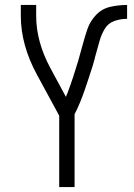

<svg xmlns="http://www.w3.org/2000/svg" viewBox="-20 -755 540 775"><path d="M219 0V-288L130 -452Q64 -573 64 -691V-735H126V-691Q126 -586 184 -479L246 -364Q250 -373 253 -381Q265 -413 275.5 -445Q286 -477 295.5 -509Q305 -541 313.5 -573.5Q322 -606 333 -638Q344 -670 368 -695Q392 -720 425.5 -727.5Q459 -735 493 -735V-679Q466 -679 441 -670Q416 -661 402.5 -638Q389 -615 382 -590Q375 -565 368 -540L364 -526L362 -517L354 -489Q346 -464 338 -439.5Q330 -415 321.5 -390.5Q313 -366 303 -341.5Q293 -317 281 -294V0Z"/></svg>

Font: Iosevka SS01 Light
Style: Regular
Weight: 300
Monospace: yes
Designer: Belleve Invis
Foundry: Belleve Invis
Version: 2.3.3; ttfautohint (v1.8.3)